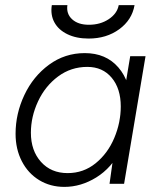

<svg xmlns="http://www.w3.org/2000/svg" viewBox="-20 -720 623 752"><path d="M422 -93 490 -500H550L466 0H409ZM41 -196Q41 -275 75.5 -348Q110 -421 172 -466.5Q234 -512 312 -512Q395 -512 443.5 -456Q492 -400 492 -308Q492 -207 454.5 -134.5Q417 -62 357 -25Q297 12 232 12Q177 12 133.5 -14.5Q90 -41 65.5 -88.5Q41 -136 41 -196ZM453 -303Q453 -373 417.5 -415.5Q382 -458 322 -458Q258 -458 207.5 -420.5Q157 -383 129 -323Q101 -263 101 -200Q101 -130 140.5 -86Q180 -42 245 -42Q307 -42 354.5 -80.5Q402 -119 427.5 -179.5Q453 -240 453 -303ZM183 -700H244Q239 -666 262.5 -644.5Q286 -623 328 -623Q373 -623 406 -645Q439 -667 445 -700H507Q497 -642 447 -605.5Q397 -569 327 -569Q279 -569 244 -586Q209 -603 193 -632.5Q177 -662 183 -700Z"/></svg>

Font: Oak Sans Light Italic
Style: Regular
Weight: 400
Italic angle: -9.5°
Foundry: Erik Kennedy, Walven
Version: Version 1.000;Glyphs 3.1.2 (3151)